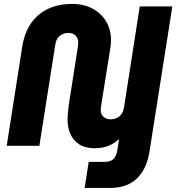

<svg xmlns="http://www.w3.org/2000/svg" viewBox="-20 -732 885 964"><path d="M455 12.3Q408.7 12.3 378.7 -6.5Q348.7 -25.3 334 -58Q319.3 -90.7 319.3 -131.7Q319.3 -147.7 321.3 -169.5Q323.3 -191.3 325.7 -207.7L370.7 -495.3Q371.7 -501 372.2 -507.5Q372.7 -514 372.7 -520Q372.7 -540 359.2 -553.3Q345.7 -566.7 324 -566.7Q306.7 -566.7 292.5 -559.7Q278.3 -552.7 269.3 -539.8Q260.3 -527 257.7 -508.7L177.7 0H13.7L92 -500Q103 -567.3 135.5 -614.7Q168 -662 220.5 -687.2Q273 -712.3 341.7 -712.3Q401.3 -712.3 445 -688.7Q488.7 -665 513 -624.2Q537.3 -583.3 537.3 -530.7Q537.3 -519 536.2 -507.3Q535 -495.7 533 -485L488.3 -204.7Q487.3 -197 486.5 -190.8Q485.7 -184.7 485.7 -179.7Q485.7 -157.7 500 -145.3Q514.3 -133 534.7 -133Q553 -133 567 -140Q581 -147 590.2 -160.2Q599.3 -173.3 602 -191L641 -125Q624 -87.3 598.8 -56Q573.7 -24.7 538.5 -6.2Q503.3 12.3 455 12.3ZM405 211.7 425.3 80.7H503.7Q534 80.7 549.2 66.8Q564.3 53 569.7 19L681.7 -700H845.3L730.7 28.3Q717.7 114 668.8 162.8Q620 211.7 530.3 211.7Z"/></svg>

Font: MuseoModerno Thin
Style: Italic
Weight: 100
Italic angle: -9°
Designer: Pablo Cosgaya, Héctor Gatti, Marcela Romero, and the Authors of The MuseoModerno Project.
Foundry: Omnibus-Type Team
Version: Version 1.003